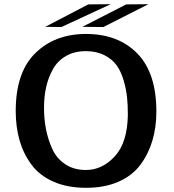

<svg xmlns="http://www.w3.org/2000/svg" viewBox="-20 -876 831 916"><path d="M373 -748 582 -855 688 -856 473 -747ZM196 -748 401 -855 508 -856 273 -747ZM55 -346Q55 -531 148.5 -622.5Q242 -714 390 -714Q544 -714 635 -621Q726 -528 726 -344Q726 -269 707 -205Q688 -141 649.5 -89.5Q611 -38 545 -9Q479 20 391 20Q301 20 234.5 -9.5Q168 -39 129.5 -91.5Q91 -144 73 -207.5Q55 -271 55 -346ZM190 -362Q190 -309 199 -261.5Q208 -214 228.5 -167.5Q249 -121 290.5 -93Q332 -65 390 -65Q468 -65 528 -130.5Q588 -196 590 -329Q590 -375 586 -413Q582 -451 569.5 -493.5Q557 -536 536 -565Q515 -594 477.5 -613Q440 -632 390 -632Q336 -632 296 -609.5Q256 -587 233.5 -547.5Q211 -508 200.5 -462Q190 -416 190 -362Z"/></svg>

Font: Coval
Style: Bold
Weight: 700
Foundry: Context Ltd
Version: Version 001.000